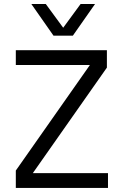

<svg xmlns="http://www.w3.org/2000/svg" viewBox="-20 -928 611 948"><path d="M58.1 0V-85.9L423.8 -606.9H58.1V-680.2H507.8V-594.2L142.1 -73.2H513.2V0ZM134.8 -908.2H206.1L292 -791L377.9 -908.2H449.2L339.8 -752H244.1Z"/></svg>

Font: TASA Orbiter Deck
Style: Regular
Weight: 400
Designer: Weizhong Zhang
Version: Version 1.000;Glyphs 3.1.2 (3151)